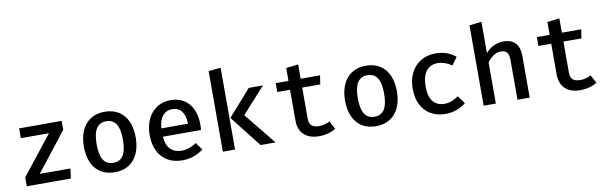

<svg xmlns="http://www.w3.org/2000/svg" viewBox="-49 -1270 5637 1782"><g transform="rotate(-10 2769.0 -379.0)"><path d="M517.4 -457.4 231.3 -92.3H521L508.7 0H93.3V-84.1L381.5 -449.2H116.4V-541.5H517.4Z M1167.7 -271.8Q1167.7 -185.6 1139 -121.3Q1110.3 -56.9 1055.4 -21.5Q1000.5 13.8 923.1 13.8Q845.1 13.8 790.3 -20.5Q735.4 -54.9 706.9 -119Q678.5 -183.1 678.5 -270.8Q678.5 -355.4 707.2 -420Q735.9 -484.6 791 -520.3Q846.2 -555.9 923.6 -555.9Q1001.5 -555.9 1056.4 -521Q1111.3 -486.2 1139.5 -422.3Q1167.7 -358.5 1167.7 -271.8ZM799 -270.8Q799 -170.8 829.7 -122.8Q860.5 -74.9 923.1 -74.9Q985.6 -74.9 1016.4 -122.8Q1047.2 -170.8 1047.2 -271.8Q1047.2 -371.3 1016.4 -419Q985.6 -466.7 923.6 -466.7Q861 -466.7 830 -418.7Q799 -370.8 799 -270.8Z M1417.4 -233.8Q1422.1 -154.4 1462.3 -114.9Q1502.6 -75.4 1565.1 -75.4Q1603.6 -75.4 1637.4 -87.2Q1671.3 -99 1707.2 -122.6L1756.9 -53.8Q1718.5 -22.1 1667.2 -4.1Q1615.9 13.8 1559.5 13.8Q1476.9 13.8 1417.9 -21.8Q1359 -57.4 1328.7 -121.5Q1298.5 -185.6 1298.5 -270.3Q1298.5 -351.8 1328.5 -416.7Q1358.5 -481.5 1414.4 -518.7Q1470.3 -555.9 1545.6 -555.9Q1616.9 -555.9 1669.5 -523.3Q1722.1 -490.8 1750.5 -429.7Q1779 -368.7 1779 -285.1Q1779 -256.9 1776.4 -233.8ZM1416.9 -312.3H1667.7Q1666.2 -388.7 1634.9 -429.7Q1603.6 -470.8 1546.7 -470.8Q1490.8 -470.8 1456.4 -431Q1422.1 -391.3 1416.9 -312.3Z M1941 -759 2055.9 -771.8V0H1941ZM2280.5 -541.5H2414.4L2195.4 -299.5L2437.4 0H2296.9L2064.1 -296.4Z M3005.1 -28.7Q2974.9 -9.2 2933.1 2.3Q2891.3 13.8 2847.2 13.8Q2785.1 13.8 2742.1 -8.2Q2699 -30.3 2676.9 -70.3Q2654.9 -110.3 2654.9 -164.1V-457.9H2534.4V-541.5H2654.9V-662.6L2769.7 -676.4V-541.5H2952.3L2939.5 -457.9H2769.7V-165.1Q2769.7 -121 2791.8 -100Q2813.8 -79 2863.1 -79Q2917.4 -79 2963.6 -104.6Z M3629.2 -271.8Q3629.2 -185.6 3600.5 -121.3Q3571.8 -56.9 3516.9 -21.5Q3462.1 13.8 3384.6 13.8Q3306.7 13.8 3251.8 -20.5Q3196.9 -54.9 3168.5 -119Q3140 -183.1 3140 -270.8Q3140 -355.4 3168.7 -420Q3197.4 -484.6 3252.6 -520.3Q3307.7 -555.9 3385.1 -555.9Q3463.1 -555.9 3517.9 -521Q3572.8 -486.2 3601 -422.3Q3629.2 -358.5 3629.2 -271.8ZM3260.5 -270.8Q3260.5 -170.8 3291.3 -122.8Q3322.1 -74.9 3384.6 -74.9Q3447.2 -74.9 3477.9 -122.8Q3508.7 -170.8 3508.7 -271.8Q3508.7 -371.3 3477.9 -419Q3447.2 -466.7 3385.1 -466.7Q3322.6 -466.7 3291.5 -418.7Q3260.5 -370.8 3260.5 -270.8Z M4177.9 -127.7 4231.3 -53.8Q4194.9 -23.1 4144.4 -4.6Q4093.8 13.8 4041 13.8Q3959 13.8 3899.5 -21Q3840 -55.9 3808.7 -119.7Q3777.4 -183.6 3777.4 -268.2Q3777.4 -351.3 3809.2 -416.4Q3841 -481.5 3901.3 -518.7Q3961.5 -555.9 4043.1 -555.9Q4151.8 -555.9 4230.8 -490.8L4177.9 -418.5Q4112.3 -463.6 4045.1 -463.6Q3977.9 -463.6 3938.7 -414.9Q3899.5 -366.2 3899.5 -268.2Q3899.5 -171.3 3938.5 -125.9Q3977.4 -80.5 4044.6 -80.5Q4080.5 -80.5 4113.1 -92.8Q4145.6 -105.1 4177.9 -127.7Z M4513.8 -475.4Q4546.2 -514.9 4590 -535.4Q4633.8 -555.9 4681.5 -555.9Q4756.9 -555.9 4794.9 -514.1Q4832.8 -472.3 4832.8 -394.9V0H4717.9V-376.9Q4717.9 -425.6 4699.7 -446.9Q4681.5 -468.2 4640 -468.2Q4604.1 -468.2 4571 -445.1Q4537.9 -422.1 4513.8 -387.2V0H4399V-757.9L4513.8 -770.3Z M5466.7 -28.7Q5436.4 -9.2 5394.6 2.3Q5352.8 13.8 5308.7 13.8Q5246.7 13.8 5203.6 -8.2Q5160.5 -30.3 5138.5 -70.3Q5116.4 -110.3 5116.4 -164.1V-457.9H4995.9V-541.5H5116.4V-662.6L5231.3 -676.4V-541.5H5413.8L5401 -457.9H5231.3V-165.1Q5231.3 -121 5253.3 -100Q5275.4 -79 5324.6 -79Q5379 -79 5425.1 -104.6Z"/></g></svg>

Font: Fira Code Fixed Medium
Style: Regular
Weight: 500
Monospace: yes
Designer: Carrois Corporate, Edenspiekermann AG, Nikita Prokopov
Foundry: Carrois Corporate, Edenspiekermann AG, Nikita Prokopov
Version: Version 5.002